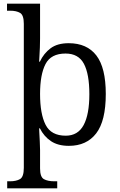

<svg xmlns="http://www.w3.org/2000/svg" viewBox="-20 -780 649 1040"><path d="M19 240V202H34Q68 202 88.5 190Q109 178 109 129V-651Q109 -698 89 -710Q69 -722 35 -722H18V-760H197V-571Q197 -550 196 -522.5Q195 -495 193.5 -473Q192 -451 192 -446H196Q217 -491 254 -518.5Q291 -546 352 -546Q451 -546 502 -479.5Q553 -413 553 -271Q553 -125 501 -57.5Q449 10 353 10Q294 10 256 -15.5Q218 -41 196 -85H192Q192 -83 193 -62Q194 -41 195.5 -14Q197 13 197 33V132Q197 179 218 190.5Q239 202 274 202H290V240ZM336 -45Q402 -45 433 -102.5Q464 -160 464 -270Q464 -379 434.5 -434.5Q405 -490 335 -490Q256 -490 226.5 -433Q197 -376 197 -271Q197 -163 227 -104Q257 -45 336 -45Z"/></svg>

Font: Noto Serif Hentaigana
Style: Regular
Weight: 400
Designer: Kazuhiro Yamada
Foundry: nipponia
Version: Version 1.000; ttfautohint (v1.8.4.7-5d5b)